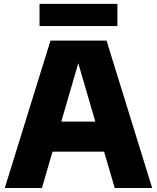

<svg xmlns="http://www.w3.org/2000/svg" viewBox="-20 -944 788 964"><path d="M4 0 233.5 -740H515L744 0H556L364 -657.5H382L190.5 0ZM180.5 -182.5 221 -333.5H526.5L566.5 -182.5ZM178.5 -813V-924.5H569.5V-813Z"/></svg>

Font: Encode Sans SC ExtraBold
Style: Regular
Weight: 800
Version: Version 3.002